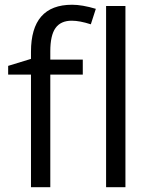

<svg xmlns="http://www.w3.org/2000/svg" viewBox="-20 -785 632 805"><path d="M327.1 -472.2H190.9V0H109.9V-472.2H14.2V-508.8L109.9 -538.1V-567.9Q109.9 -765.1 282.2 -765.1Q324.7 -765.1 381.8 -748L360.8 -683.1Q314 -698.2 280.8 -698.2Q234.9 -698.2 212.9 -667.7Q190.9 -637.2 190.9 -569.8V-535.2H327.1ZM505.9 0H424.8V-759.8H505.9Z"/></svg>

Font: f09607729
Style: Regular
Weight: 400
Foundry: Ascender Corporation
Version: Version 1.10